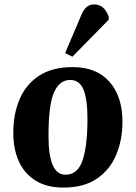

<svg xmlns="http://www.w3.org/2000/svg" viewBox="-20 -832 613 867"><path d="M266 15Q191 15 140.5 -16.5Q90 -48 65 -103.5Q40 -159 40 -232Q40 -317 68.5 -384Q97 -451 156.5 -490Q216 -529 308 -529Q416 -529 474.5 -462.5Q533 -396 533 -282Q533 -201 505 -133.5Q477 -66 418 -25.5Q359 15 266 15ZM276 -43Q331 -43 353 -108.5Q375 -174 375 -296Q375 -384 357 -427.5Q339 -471 297 -471Q249 -471 224 -415Q199 -359 199 -220Q199 -130 218 -86.5Q237 -43 276 -43ZM307 -576 274 -592 345 -759Q356 -787 370 -799.5Q384 -812 405 -812Q430 -812 446 -797Q462 -782 471 -756V-743Z"/></svg>

Font: Literata 36pt
Style: Bold Italic
Weight: 700
Italic angle: -2°
Designer: Latin by Veronika Burian and Jose Scaglione. Greek by Irene Vlachou. Cyrillic by Vera Evstafieva
Foundry: TypeTogether
Version: Version 3.002